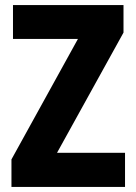

<svg xmlns="http://www.w3.org/2000/svg" viewBox="-20 -734 534 754"><path d="M471 0H25V-108L286 -581H31V-714H465V-606L204 -134H471Z"/></svg>

Font: Noto Sans Lao UI Cond ExtBd
Style: Regular
Weight: 800
Width: 3
Designer: Monotype Design Team
Foundry: Monotype Imaging Inc.
Version: Version 2.000; ttfautohint (v1.8.4.7-5d5b)